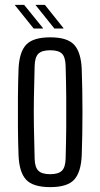

<svg xmlns="http://www.w3.org/2000/svg" viewBox="-20 -760 411 787"><path d="M186 7Q116 7 87.5 -23Q59 -53 56 -123Q54 -177 53.5 -238Q53 -299 53.5 -360.5Q54 -422 56 -477Q59 -547 87.5 -577Q116 -607 186 -607Q256 -607 284 -576.5Q312 -546 315 -477Q318 -396 318 -300.5Q318 -205 315 -123Q312 -54 284 -23.5Q256 7 186 7ZM186 -46Q219 -46 233.5 -60Q248 -74 249 -109Q251 -180 251.5 -240Q252 -300 251.5 -360Q251 -420 249 -490Q248 -526 234 -540Q220 -554 186 -554Q152 -554 137.5 -540Q123 -526 122 -490Q120 -420 119 -360Q118 -300 119 -240Q120 -180 122 -109Q123 -74 137.5 -60Q152 -46 186 -46ZM118 -643 41 -739V-740H79L156 -645V-643ZM126 -739V-740H164L240 -645V-643H203Z"/></svg>

Font: Big Shoulders Display
Style: Regular
Weight: 400
Designer: Patric King
Foundry: XO Type Co
Version: Version 1.000; ttfautohint (v1.8.2)